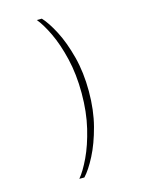

<svg xmlns="http://www.w3.org/2000/svg" viewBox="-130 -834 760 1030"><g transform="rotate(-15 250.0 -319.0)"><path d="M179 122Q207 89 237.5 25Q268 -39 289 -126.5Q310 -214 310 -319Q310 -424 289 -512Q268 -600 237.5 -663.5Q207 -727 179 -760H207Q238 -727 271 -663.5Q304 -600 327 -512Q350 -424 350 -319Q350 -214 327 -126.5Q304 -39 271 25Q238 89 207 122Z"/></g></svg>

Font: Xanh Mono
Style: Regular
Weight: 400
Monospace: yes
Designer: Lam Bao, Duy Dao
Foundry: Yellow Type Foundry
Version: Version 3.101; ttfautohint (v1.8.3)